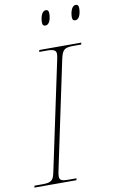

<svg xmlns="http://www.w3.org/2000/svg" viewBox="-109 -967 598 1018"><g transform="rotate(-10 190.5 -458.0)"><path d="M359 -836C381 -836 390 -868 390 -896C390 -911 384 -916 374 -916C352 -916 343 -880 343 -855C343 -840 350 -836 359 -836ZM198 -836C220 -836 229 -868 229 -896C229 -911 223 -916 213 -916C191 -916 182 -880 182 -855C182 -840 189 -836 198 -836ZM-9 0H217L219 -10H176C139 -10 128 -16 128 -36C128 -45 130 -56 133 -70L254 -643C265 -693 274 -704 324 -704H367L369 -714H143L141 -704H184C223 -704 232 -694 232 -677C232 -669 230 -660 228 -649L104 -64C95 -21 86 -10 36 -10H-7Z"/></g></svg>

Font: Noto Serif Display Thin
Style: Italic
Weight: 100
Italic angle: -12°
Designer: Monotype Design Team
Foundry: Monotype Imaging Inc.
Version: Version 2.009